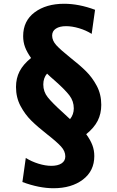

<svg xmlns="http://www.w3.org/2000/svg" viewBox="-20 -768 623 1020"><path d="M99 199 117 71Q147 90 184 101.5Q221 113 253 113Q287 113 307 100Q327 87 327 63Q327 35 304 10Q281 -15 231 -54Q180 -94 146.5 -127Q113 -160 89 -205Q65 -250 65 -306Q65 -352 84 -389Q103 -426 145 -460Q123 -491 113 -518Q103 -545 103 -576Q103 -657 164 -702.5Q225 -748 321 -748Q399 -748 485 -716L467 -588Q437 -607 400 -618Q363 -629 331 -629Q297 -629 277 -616Q257 -603 257 -579Q257 -552 279.5 -527.5Q302 -503 352 -463Q403 -423 436.5 -390Q470 -357 494 -312Q518 -267 518 -211Q518 -164 499 -126.5Q480 -89 438 -55Q460 -25 470.5 2.5Q481 30 481 61Q481 140 420.5 186Q360 232 264 232Q188 232 99 199ZM372 -192Q372 -231 348.5 -261.5Q325 -292 273 -338Q245 -362 230 -377Q210 -354 210 -319Q210 -281 233.5 -251.5Q257 -222 309 -175Q307 -177 352 -135Q372 -160 372 -192Z"/></svg>

Font: Secular One
Style: Regular
Weight: 400
Designer: Michal Sahar
Foundry: Hagilda
Version: Version 1.000